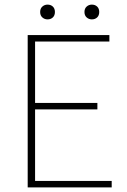

<svg xmlns="http://www.w3.org/2000/svg" viewBox="-20 -812 550 832"><path d="M100 0V-660H454V-632H132V-366H402V-338H132V-28H464V0ZM378 -728Q365 -728 355.5 -736.5Q346 -745 346 -760Q346 -775 355.5 -783.5Q365 -792 378 -792Q392 -792 401 -783.5Q410 -775 410 -760Q410 -745 401 -736.5Q392 -728 378 -728ZM186 -728Q173 -728 163.5 -736.5Q154 -745 154 -760Q154 -775 163.5 -783.5Q173 -792 186 -792Q200 -792 209 -783.5Q218 -775 218 -760Q218 -745 209 -736.5Q200 -728 186 -728Z"/></svg>

Font: Assistant ExtraLight
Style: Regular
Weight: 200
Designer: Hebrew By Ben Nathan, Latin by Paul Hunt
Version: Version 3.000